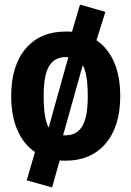

<svg xmlns="http://www.w3.org/2000/svg" viewBox="-20 -686 574 840"><path d="M506 -265Q506 -133 442 -58Q378 17 267 17Q250 17 241 16L208 134L97 103L133 -21Q83 -55 56 -117Q29 -179 29 -266Q29 -399 92.5 -473.5Q156 -548 267 -548Q286 -548 295 -547L330 -666L441 -634L402 -510Q452 -476 479 -414.5Q506 -353 506 -265ZM171 -266Q171 -166 193 -128L279 -436H267Q218 -436 194.5 -396.5Q171 -357 171 -266ZM364 -265Q364 -363 342 -401L256 -94H267Q316 -94 340 -134Q364 -174 364 -265Z"/></svg>

Font: Fira Sans Condensed
Style: Bold
Weight: 700
Width: 3
Designer: bBox Type GmbH & Carrois Corporate GbR & Edenspiekermann AG
Foundry: bBox Type GmbH & Carrois Corporate GbR & Edenspiekermann AG
Version: Version 4.301